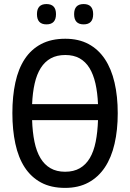

<svg xmlns="http://www.w3.org/2000/svg" viewBox="-20 -916 640 946"><path d="M560.1 -357.9Q560.1 -275.4 544.4 -207.5Q528.8 -139.6 496.6 -91.3Q464.4 -43 415.5 -16.6Q366.7 9.8 300.8 9.8Q231.4 9.8 182.4 -16.6Q133.3 -43 101.8 -91.3Q70.3 -139.6 55.7 -207.8Q41 -275.9 41 -358.9Q41 -441.9 55.7 -509.5Q70.3 -577.1 101.8 -625Q133.3 -672.9 182.9 -699Q232.4 -725.1 301.8 -725.1Q367.7 -725.1 416.3 -699Q464.8 -672.9 496.8 -624.8Q528.8 -576.7 544.4 -509Q560.1 -441.4 560.1 -357.9ZM300.8 -69.8Q343.3 -69.8 373.3 -87.2Q403.3 -104.5 422.6 -137.2Q441.9 -169.9 451.4 -217.3Q460.9 -264.6 462.9 -324.2H138.2Q140.1 -264.6 149.9 -217.3Q159.7 -169.9 179.2 -137.2Q198.7 -104.5 228.8 -87.2Q258.8 -69.8 300.8 -69.8ZM301.8 -645Q260.3 -645 230.5 -628.7Q200.7 -612.3 180.9 -581.1Q161.1 -549.8 150.9 -504.9Q140.6 -460 138.2 -402.8H462.9Q460.4 -460 450.2 -504.9Q439.9 -549.8 420.7 -581.1Q401.4 -612.3 372.1 -628.7Q342.8 -645 301.8 -645ZM209 -896Q255.9 -896 255.9 -846.2Q255.9 -795.9 209 -795.9Q162.1 -795.9 162.1 -846.2Q162.1 -896 209 -896ZM392.1 -896Q439 -896 439 -846.2Q439 -795.9 392.1 -795.9Q345.2 -795.9 345.2 -846.2Q345.2 -896 392.1 -896Z"/></svg>

Font: Droid Sans Mono
Style: Regular
Weight: 400
Monospace: yes
Foundry: Ascender Corporation
Version: Version 1.00 build 112